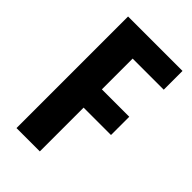

<svg xmlns="http://www.w3.org/2000/svg" viewBox="-204 -732 803 803"><g transform="rotate(45 198.0 -330.0)"><path d="M57 0V-660H195V0ZM117 -259V-367H357V-259ZM117 -549V-660H379V-549Z"/></g></svg>

Font: Bricolage Grotesque Condensed
Style: Bold
Weight: 700
Width: 3
Designer: Mathieu Triay
Foundry: Atelier Triay
Version: Version 1.001;gftools[0.9.33.dev8+g029e19f]